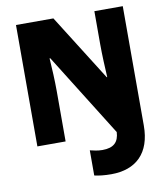

<svg xmlns="http://www.w3.org/2000/svg" viewBox="-100 -797 968 1112"><g transform="rotate(-10 384.5 -240.5)"><path d="M464 233C610 233 698 150 698 -12V-714H531V-519C531 -461 535 -375 538 -325H535L290 -714H70V0H236V-295C236 -357 232 -437 228 -490H232L537 -2C534 56 505 86 438 86C410 86 386 80 365 75V223C390 229 423 233 464 233Z"/></g></svg>

Font: Noto Sans Telugu SemiCondensed Black
Style: Regular
Weight: 900
Width: 4
Designer: Jelle Bosma - Monotype Design Team
Foundry: Monotype Imaging Inc.
Version: Version 2.005